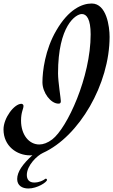

<svg xmlns="http://www.w3.org/2000/svg" viewBox="-110 -773 645 1095"><path d="M52 302C102 302 158 266 158 253C158 250 155 246 152 246C148 246 146 248 144 250C137 255 115 268 85 268C55 268 43 249 43 225C43 170 102 114 135 99C342 5 515 -294 515 -563C515 -621 498 -753 413 -753C358 -753 281 -720 211 -599C147 -490 132 -366 132 -304C132 -244 180 -182 223 -182C230 -182 237 -183 237 -196C237 -210 221 -307 221 -355C221 -627 322 -693 357 -693C384 -693 407 -664 407 -577C407 -333 273 -43 188 22C162 42 136 51 114 51C55 51 10 -5 10 -85C10 -135 24 -151 24 -169C24 -177 17 -181 12 -181C-29 -181 -90 -100 -90 -35C-90 61 -13 113 61 113C65 113 70 113 75 112C19 163 -12 207 -12 248C-12 285 16 302 52 302Z"/></svg>

Font: Mervale Script
Style: Regular
Weight: 400
Designer: Astigmatic (AOETI)
Foundry: Astigmatic (AOETI)
Version: Version 1.000